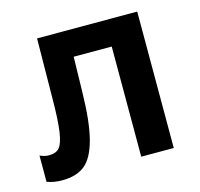

<svg xmlns="http://www.w3.org/2000/svg" viewBox="-83 -609 735 707"><g transform="rotate(-15 284.0 -255.5)"><path d="M70.8 8.8Q39.1 8.8 13.2 -1V-101.1Q30.3 -92.8 48.8 -92.8Q74.7 -92.8 87.6 -107.9Q100.6 -123 106.9 -165.8Q113.3 -208.5 113.8 -293.9L116.2 -520H498V0H374V-419.9H229L226.1 -287.1Q224.1 -172.4 206.8 -107.4Q189.5 -42.5 157.5 -16.8Q125.5 8.8 70.8 8.8Z"/></g></svg>

Font: Fixel Text SemiBold
Style: Regular
Weight: 600
Width: 4
Designer: AlfaBravo + MacPaw
Foundry: Kyrylo Tkachov, Marchela Mozhyna, Serhii Makarenko, Maria Weinstein, Zakhar Kryvoshyya
Version: Version 1.211